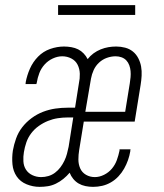

<svg xmlns="http://www.w3.org/2000/svg" viewBox="-20 -719 640 747"><path d="M134 8Q108 8 83.5 -2Q59 -12 45 -32.5Q31 -53 28.5 -79.5Q26 -106 30 -133Q34 -156 42.5 -180Q51 -204 66.5 -224Q82 -244 103 -259.5Q124 -275 147.5 -284Q171 -293 195 -296.5Q219 -300 243 -300H272L287 -395Q291 -413 290.5 -432Q290 -451 282 -467Q274 -483 257.5 -491.5Q241 -500 222 -500Q204 -500 185.5 -491.5Q167 -483 153.5 -468Q140 -453 133 -434.5Q126 -416 123 -397Q122 -396 122 -394.5Q122 -393 122 -392H79Q80 -394 80 -395.5Q80 -397 80 -399Q85 -426 96.5 -452Q108 -478 128 -498.5Q148 -519 175 -528.5Q202 -538 229 -538Q243 -538 257.5 -535.5Q272 -533 284 -527Q296 -521 305.5 -511Q315 -501 321 -489Q331 -502 344 -511.5Q357 -521 372 -527Q387 -533 402 -535.5Q417 -538 432 -538Q450 -538 467 -533.5Q484 -529 497 -518.5Q510 -508 518 -492.5Q526 -477 529 -460Q532 -443 531 -424.5Q530 -406 527 -388L504 -246H306L288 -135Q285 -117 285 -98.5Q285 -80 292 -64Q299 -48 314.5 -39Q330 -30 349 -30Q367 -30 385 -39Q403 -48 415.5 -63Q428 -78 434.5 -96Q441 -114 445 -133Q445 -134 445 -135.5Q445 -137 445 -138H488Q487 -136 487 -134.5Q487 -133 487 -131Q484 -113 478 -96Q472 -79 463 -63Q454 -47 441 -33Q428 -19 411.5 -9.5Q395 0 377.5 4Q360 8 342 8Q327 8 312.5 5Q298 2 286 -5Q274 -12 265 -23Q256 -34 251 -47Q240 -34 226.5 -23Q213 -12 197.5 -4.5Q182 3 166 5.5Q150 8 134 8ZM467 -284 485 -395Q487 -407 488 -419Q489 -431 488 -442.5Q487 -454 483 -465Q479 -476 471.5 -484Q464 -492 453 -496Q442 -500 430 -500Q413 -500 396 -494Q379 -488 365.5 -475.5Q352 -463 344.5 -446.5Q337 -430 334 -413L312 -284ZM140 -30Q154 -30 168 -34Q182 -38 194 -47Q206 -56 215 -68Q224 -80 230.5 -93.5Q237 -107 240.5 -120.5Q244 -134 247 -148L265 -262H243Q224 -262 204.5 -259Q185 -256 166.5 -248.5Q148 -241 131 -229Q114 -217 101.5 -200.5Q89 -184 82.5 -165Q76 -146 73 -127Q70 -110 71 -91.5Q72 -73 81 -59Q90 -45 106 -37.5Q122 -30 140 -30ZM506 -661H206V-699H506Z"/></svg>

Font: Iosevka Slab XLtExObl
Style: Regular
Weight: 200
Width: 7
Italic angle: -9°
Monospace: yes
Designer: Belleve Invis
Foundry: Belleve Invis
Version: Version 11.1.1; ttfautohint (v1.8.3)